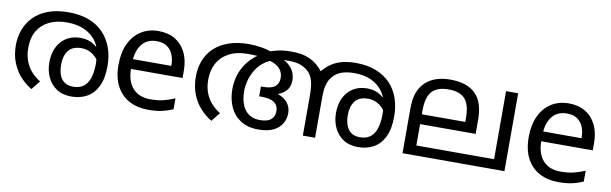

<svg xmlns="http://www.w3.org/2000/svg" viewBox="-41 -949 4281 1345"><g transform="rotate(10 2099.0 -277.0)"><path d="M364 -566Q447 -566 509.5 -542Q572 -518 613.5 -474Q655 -430 676 -371Q697 -312 697 -242Q697 -153 669 -96.5Q641 -40 593 -14Q545 12 485 12Q420 12 377 -17Q334 -46 312.5 -93.5Q291 -141 291 -196Q291 -291 342 -347.5Q393 -404 479 -404Q535 -404 576.5 -375Q618 -346 642 -301Q666 -256 668 -206L643 -209Q636 -240 616.5 -268.5Q597 -297 566.5 -315.5Q536 -334 496 -334Q433 -334 404 -296.5Q375 -259 375 -198Q375 -156 386 -124.5Q397 -93 421.5 -75.5Q446 -58 485 -58Q526 -58 554.5 -77Q583 -96 598.5 -138Q614 -180 614 -248Q614 -250 612.5 -270Q611 -290 607 -310Q606 -315 606 -323Q606 -331 604 -335Q595 -378 565 -414Q535 -450 485 -472Q435 -494 364 -494Q292 -494 239 -468Q186 -442 157 -393Q128 -344 128 -273Q128 -221 143 -180Q158 -139 185.5 -108Q213 -77 250 -54L200 9Q157 -16 120.5 -55.5Q84 -95 61.5 -150.5Q39 -206 39 -277Q39 -333 58 -385Q77 -437 116.5 -478Q156 -519 217.5 -542.5Q279 -566 364 -566Z M1008 -546Q1077 -546 1126.5 -516Q1176 -486 1202.5 -431.5Q1229 -377 1229 -304V-251H862Q864 -160 908.5 -112.5Q953 -65 1033 -65Q1084 -65 1123.5 -74.5Q1163 -84 1205 -102V-25Q1164 -7 1124 1.5Q1084 10 1029 10Q953 10 894.5 -21Q836 -52 803.5 -113.5Q771 -175 771 -264Q771 -352 800.5 -415Q830 -478 883.5 -512Q937 -546 1008 -546ZM1007 -474Q944 -474 907.5 -433.5Q871 -393 864 -321H1137Q1137 -367 1123 -401Q1109 -435 1080.5 -454.5Q1052 -474 1007 -474Z M1647 -566Q1691 -566 1738.5 -558Q1786 -550 1826 -533Q1831 -531 1838 -525.5Q1845 -520 1850 -518Q1905 -504 1935 -480Q1965 -456 1977.5 -427.5Q1990 -399 1990 -368Q1990 -344 1982 -323Q1974 -302 1954.5 -285Q1935 -268 1902 -253L1906 -256Q1950 -242 1975.5 -211Q2001 -180 2001 -136Q2001 -97 1981.5 -63Q1962 -29 1921 -8.5Q1880 12 1813 12Q1737 12 1686.5 -21Q1636 -54 1611 -110Q1586 -166 1586 -235Q1586 -291 1603 -342Q1620 -393 1655.5 -437Q1691 -481 1748 -515Q1753 -518 1758 -521Q1763 -524 1768 -527Q1804 -545 1848 -555.5Q1892 -566 1949 -566Q2017 -566 2062 -549Q2107 -532 2137.5 -504.5Q2168 -477 2190 -444L2216 -247V0H2129V-281Q2129 -355 2117 -393Q2105 -431 2080 -454Q2058 -474 2026 -486.5Q1994 -499 1937 -499Q1910 -499 1885.5 -495.5Q1861 -492 1841 -486Q1794 -472 1761 -444Q1728 -416 1708 -380Q1688 -344 1679 -307.5Q1670 -271 1670 -239Q1670 -151 1707 -103Q1744 -55 1814 -55Q1866 -55 1891.5 -76Q1917 -97 1917 -138Q1917 -175 1888.5 -196.5Q1860 -218 1799 -218H1780V-288H1794Q1856 -288 1881 -310Q1906 -332 1906 -369Q1906 -416 1873.5 -444.5Q1841 -473 1777 -484Q1738 -494 1708 -495.5Q1678 -497 1654 -497Q1571 -497 1516.5 -467.5Q1462 -438 1435 -387.5Q1408 -337 1408 -273Q1408 -221 1423 -180Q1438 -139 1465.5 -108Q1493 -77 1530 -54L1480 9Q1437 -16 1400.5 -55.5Q1364 -95 1341.5 -150.5Q1319 -206 1319 -277Q1319 -339 1339 -391.5Q1359 -444 1400 -483Q1441 -522 1502.5 -544Q1564 -566 1647 -566ZM2523 12Q2459 12 2416 -17Q2373 -46 2351.5 -93.5Q2330 -141 2330 -196Q2330 -291 2381 -347.5Q2432 -404 2518 -404Q2574 -404 2615.5 -375Q2657 -346 2681 -301Q2705 -256 2707 -206L2682 -209Q2675 -240 2655.5 -268.5Q2636 -297 2605.5 -315.5Q2575 -334 2535 -334Q2472 -334 2443 -296.5Q2414 -259 2414 -198Q2414 -157 2425.5 -125Q2437 -93 2461 -75.5Q2485 -58 2524 -58Q2565 -58 2593.5 -77Q2622 -96 2637.5 -138Q2653 -180 2653 -248Q2653 -259 2651.5 -271.5Q2650 -284 2648 -298Q2647 -306 2646 -316Q2645 -326 2643 -335Q2635 -373 2607.5 -409.5Q2580 -446 2531 -470Q2482 -494 2407 -494Q2364 -494 2329.5 -484Q2295 -474 2269 -451Q2253 -436 2241 -415.5Q2229 -395 2222.5 -365Q2216 -335 2216 -289V-204L2164 -454Q2189 -486 2221 -511.5Q2253 -537 2298 -551.5Q2343 -566 2407 -566Q2489 -566 2550.5 -542Q2612 -518 2653.5 -474.5Q2695 -431 2715.5 -372Q2736 -313 2736 -242Q2736 -153 2708 -96.5Q2680 -40 2632 -14Q2584 12 2523 12Z M3563 -554V0H2838V-313Q2838 -387 2854.5 -431Q2871 -475 2901 -504Q2933 -535 2977.5 -550.5Q3022 -566 3080 -566Q3140 -566 3184.5 -551Q3229 -536 3258 -507Q3290 -476 3304.5 -429.5Q3319 -383 3319 -322V-222H2924V-70H3477V-554ZM3079 -496Q2998 -496 2961 -454.5Q2924 -413 2924 -321V-292H3233V-320Q3233 -415 3196 -455.5Q3159 -496 3079 -496Z M3926 -546Q3995 -546 4044.5 -516Q4094 -486 4120.5 -431.5Q4147 -377 4147 -304V-251H3780Q3782 -160 3826.5 -112.5Q3871 -65 3951 -65Q4002 -65 4041.5 -74.5Q4081 -84 4123 -102V-25Q4082 -7 4042 1.5Q4002 10 3947 10Q3871 10 3812.5 -21Q3754 -52 3721.5 -113.5Q3689 -175 3689 -264Q3689 -352 3718.5 -415Q3748 -478 3801.5 -512Q3855 -546 3926 -546ZM3925 -474Q3862 -474 3825.5 -433.5Q3789 -393 3782 -321H4055Q4055 -367 4041 -401Q4027 -435 3998.5 -454.5Q3970 -474 3925 -474Z"/></g></svg>

Font: malayalam25
Style: Book
Weight: 400
Designer: Jelle Bosma - Monotype Design Team
Foundry: Monotype Imaging Inc.
Version: Version 2.003